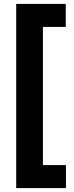

<svg xmlns="http://www.w3.org/2000/svg" viewBox="-20 -819 380 984"><path d="M63 145H318V27H200V-681H317V-799H63Z"/></svg>

Font: Vanilla Cream ExtraBold
Style: Regular
Weight: 800
Designer: Jeremy Tribby, Jinavaṁso
Foundry: Tribby Type
Version: Version 1.422;Glyphs 3.1.2 (3151)